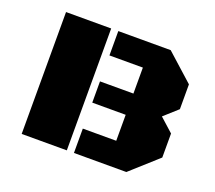

<svg xmlns="http://www.w3.org/2000/svg" viewBox="-94 -643 858 767"><g transform="rotate(20 335.0 -259.0)"><path d="M429.2 -414.6H287.1V-518.1H509.8L625 -414.6V-309.1L567.4 -257.3L625 -205.6V-103.5L509.8 0H287.1V-103.5H429.2V-213.9H287.1V-304.2H429.2ZM64.9 -518.1H256.8V0H64.9Z"/></g></svg>

Font: Black Ops One [rus by aLiNcE]
Style: Regular
Weight: 400
Designer: James Grieshaber
Foundry: James Grieshaber
Version: Version 1.002;May 25, 2024;FontCreator 13.0.0.2680 64-bit